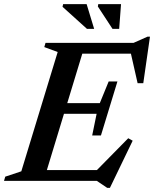

<svg xmlns="http://www.w3.org/2000/svg" viewBox="-44 -878 748 932"><path d="M476.5 34 426 0H-24.5L-18.5 -20.5L59.5 -46.5L236 -625.5L171 -649.5L177 -670H604.5L672 -700H684L651.5 -474H624L591.5 -617.5H355.5L282.5 -377.5H440.5L483.5 -482.5H526L446 -220.5H403.5L425 -325.5H266.5L183.5 -52.5H426.5L578.5 -207L600 -195L489.5 34ZM413 -738H378L259.5 -845L262.5 -858H376.5ZM534.5 -738H502L431 -846.5L433 -858H543.5Z"/></svg>

Font: Newsreader 16pt SemiBold
Style: Italic
Weight: 600
Italic angle: -17°
Designer: Hugues Gentile
Foundry: Production Type
Version: Version 1.003; ttfautohint (v1.8.3)